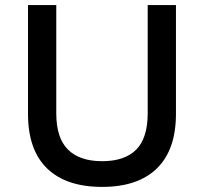

<svg xmlns="http://www.w3.org/2000/svg" viewBox="-20 -725 802 754"><path d="M381 9Q240 9 165 -63.5Q90 -136 90 -278V-705H201V-280Q201 -183 247 -137.5Q293 -92 381 -92Q470 -92 515 -137.5Q560 -183 560 -280V-705H671V-278Q671 -137 596.5 -64Q522 9 381 9Z"/></svg>

Font: Nunito Sans 8pt SemiBold
Style: Regular
Weight: 600
Version: Version 3.101;gftools[0.9.27]